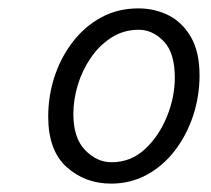

<svg xmlns="http://www.w3.org/2000/svg" viewBox="-20 -717 504 458"><path d="M95 -439Q95 -488 110 -534Q125 -580 153.5 -617Q182 -654 221.5 -675.5Q261 -697 310 -697Q349 -697 382 -680.5Q415 -664 435.5 -628.5Q456 -593 456 -537Q456 -488 441 -442Q426 -396 398 -359Q370 -322 331 -300.5Q292 -279 245 -279Q183 -279 139 -318.5Q95 -358 95 -439ZM155 -445Q155 -388 183 -359Q211 -330 246 -330Q292 -330 325.5 -361Q359 -392 378 -438.5Q397 -485 397 -532Q397 -591 370.5 -618.5Q344 -646 311 -646Q275 -646 246 -627.5Q217 -609 196.5 -579Q176 -549 165.5 -514Q155 -479 155 -445Z"/></svg>

Font: Radio Canada Light
Style: Italic
Weight: 300
Italic angle: -12°
Designer: Charles Daoud, Etienne Aubert Bonn, Alexandre Saumier Demers, Jacques Le Bailly
Foundry: Radio-Canada
Version: Version 2.104; ttfautohint (v1.8.4.7-5d5b);gftools[0.9.28.de